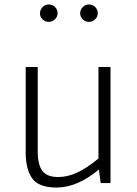

<svg xmlns="http://www.w3.org/2000/svg" viewBox="-20 -820 615 860"><path d="M95 0ZM475 -520V0H431L423 -61Q327 20 233 20Q154 20 124.5 -20.5Q95 -61 95 -139V-520H149V-141Q149 -82 170 -54.5Q191 -27 241 -27Q282 -27 325.5 -47Q369 -67 421 -110V-520ZM159 -760Q159 -776 170.5 -788Q182 -800 198 -800Q215 -800 226.5 -788.5Q238 -777 238 -760Q238 -745 226 -733.5Q214 -722 198 -722Q182 -722 170.5 -733.5Q159 -745 159 -760ZM339 -760Q339 -776 350.5 -788Q362 -800 378 -800Q395 -800 406.5 -788.5Q418 -777 418 -760Q418 -745 406 -733.5Q394 -722 378 -722Q362 -722 350.5 -733.5Q339 -745 339 -760Z"/></svg>

Font: Martel Sans ExtraLight
Style: Regular
Weight: 275
Designer: Dan Reynolds and Mathieu Réguer
Foundry: Dan Reynolds and Mathieu Réguer
Version: Version 1.002; ttfautohint (v1.1) -l 5 -r 5 -G 72 -x 0 -D la